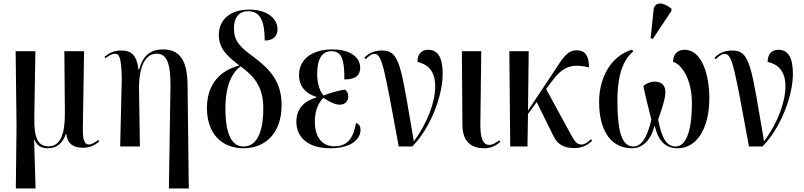

<svg xmlns="http://www.w3.org/2000/svg" viewBox="-20 -824 4520 1080"><path d="M69 236H180L172 -38H174C188 -4 212 10 250 10C300 10 334 -20 350 -70H353C359 -15 393 7 445 7C482 7 512 -5 538 -28L533 -37C513 -21 493 -11 480 -11C458 -11 444 -31 446 -109L453 -536H342L345 -191C346 -57 314 -1 253 -1C192 -1 171 -49 173 -166L179 -536H68L73 -112Z M930 236H1042L1035 -351C1033 -487 989 -546 897 -546C837 -546 787 -523 763 -433H759C749 -513 720 -540 661 -540C622 -540 594 -526 568 -505L573 -496C593 -512 613 -522 626 -522C654 -522 662 -493 665 -384L656 0H767L762 -318C760 -443 794 -522 861 -522C918 -522 939 -470 939 -343Z M1349 10C1473 10 1564 -75 1564 -232C1564 -362 1503 -431 1411 -500C1328 -561 1296 -593 1296 -664C1296 -728 1326 -761 1376 -761C1444 -761 1469 -705 1469 -596C1513 -596 1541 -617 1541 -660C1541 -712 1493 -770 1381 -770C1280 -770 1211 -718 1211 -627C1211 -546 1265 -504 1326 -456C1222 -428 1144 -355 1144 -216C1144 -71 1229 10 1349 10ZM1350 0C1288 0 1248 -61 1248 -213C1248 -345 1285 -414 1333 -451C1412 -394 1461 -333 1461 -215C1461 -69 1418 1 1350 0Z M1837 10C1957 10 2008 -42 2008 -94C2008 -112 2001 -127 1982 -132C1966 -29 1919 -1 1861 -1C1783 -1 1751 -65 1751 -139C1751 -209 1775 -249 1799 -274C1838 -248 1868 -235 1891 -235C1919 -235 1939 -254 1939 -280C1939 -300 1931 -313 1921 -320C1889 -316 1848 -305 1800 -287C1784 -302 1764 -348 1764 -407C1764 -499 1796 -536 1843 -536C1900 -536 1918 -495 1917 -377C1984 -377 2006 -403 2006 -444C2006 -491 1965 -546 1848 -546C1739 -546 1662 -493 1662 -402C1662 -339 1700 -296 1760 -279V-276C1695 -257 1647 -216 1647 -139C1647 -54 1710 10 1837 10Z M2223 0H2299C2400 -102 2470 -282 2470 -409C2470 -496 2446 -544 2388 -544C2353 -544 2328 -522 2328 -476C2382 -463 2428 -430 2428 -338C2428 -251 2385 -133 2308 -29C2234 -455 2232 -540 2127 -540C2090 -540 2057 -528 2029 -499L2036 -491C2058 -512 2072 -521 2086 -521C2130 -521 2141 -443 2223 0Z M2704 10C2744 10 2773 -7 2794 -26L2788 -35C2771 -22 2753 -9 2731 -9C2694 -9 2682 -54 2682 -121L2687 -536H2578L2581 -122C2582 -27 2630 10 2704 10Z M2850 0H2947L2950 -183L2999 -250L3092 -61C3115 -13 3149 9 3211 9C3262 9 3295 -16 3311 -33L3304 -41C3289 -27 3270 -11 3252 -11C3223 -11 3212 -29 3185 -79L3052 -323L3079 -360C3141 -444 3186 -470 3293 -445C3293 -504 3276 -541 3224 -541C3168 -541 3144 -494 3091 -414L2950 -202L2954 -536H2845Z M3652 -605 3757 -763V-775C3714 -812 3661 -819 3656 -766L3640 -610ZM3535 10C3592 10 3641 -32 3662 -118C3683 -32 3721 10 3792 10C3900 10 3970 -102 3970 -272C3970 -401 3929 -544 3831 -544C3794 -544 3766 -522 3766 -476C3814 -463 3872 -378 3872 -246C3872 -64 3830 0 3781 0C3728 0 3702 -49 3682 -151C3699 -200 3718 -253 3722 -293C3728 -340 3704 -365 3663 -365C3644 -365 3617 -357 3599 -340C3608 -290 3625 -230 3644 -150C3619 -43 3584 0 3544 0C3489 0 3453 -52 3453 -259C3453 -367 3471 -476 3542 -535L3535 -545C3411 -507 3350 -380 3350 -252C3350 -74 3427 10 3535 10Z M4193 0H4269C4370 -102 4440 -282 4440 -409C4440 -496 4416 -544 4358 -544C4323 -544 4298 -522 4298 -476C4352 -463 4398 -430 4398 -338C4398 -251 4355 -133 4278 -29C4204 -455 4202 -540 4097 -540C4060 -540 4027 -528 3999 -499L4006 -491C4028 -512 4042 -521 4056 -521C4100 -521 4111 -443 4193 0Z"/></svg>

Font: Noto Serif Display Condensed Medium
Style: Regular
Weight: 500
Width: 3
Designer: Monotype Design Team
Foundry: Monotype Imaging Inc.
Version: Version 2.009